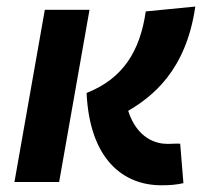

<svg xmlns="http://www.w3.org/2000/svg" viewBox="-20 -547 626 577"><path d="M464.8 9.8C494.1 9.8 511.7 7.8 531.2 3.4L521.5 -115.2C512.7 -115.7 507.8 -115.2 501.5 -115.2C496.6 -114.7 490.7 -114.7 481.9 -114.7C449.7 -114.7 392.1 -130.4 365.2 -213.9C435.5 -255.4 539.1 -333 566.9 -527.3L418 -512.7C400.9 -393.6 350.1 -311 240.2 -267.6C249.5 -68.4 350.1 9.8 464.8 9.8ZM23.4 0H157.7L249 -517.6H114.7Z"/></svg>

Font: Cascadia Mono PL
Style: Bold Italic
Weight: 700
Italic angle: -10°
Monospace: yes
Designer: Aaron Bell
Foundry: Saja Typeworks
Version: Version 2404.023